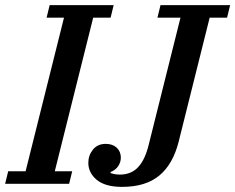

<svg xmlns="http://www.w3.org/2000/svg" viewBox="-46 -718 919 750"><path d="M-14 -49H54L204 -649H136L148 -698H398L386 -649H318L168 -49H236L224 0H-26ZM431 12Q365 12 332 -15.5Q299 -43 299 -82Q299 -111 317 -133.5Q335 -156 367 -156Q394 -156 410 -141Q426 -126 426 -102Q426 -85 416 -69.5Q406 -54 386 -46V-42Q391 -40 401 -38Q411 -36 422 -36Q467 -36 494 -65.5Q521 -95 535 -153L659 -649H569L581 -698H853L841 -649H773L652 -165Q630 -77 576.5 -32.5Q523 12 431 12Z"/></svg>

Font: IBM Plex Serif Medm
Style: Italic
Weight: 500
Italic angle: -14°
Designer: Mike Abbink, Paul van der Laan, Pieter van Rosmalen
Foundry: Bold Monday
Version: Version 3.001